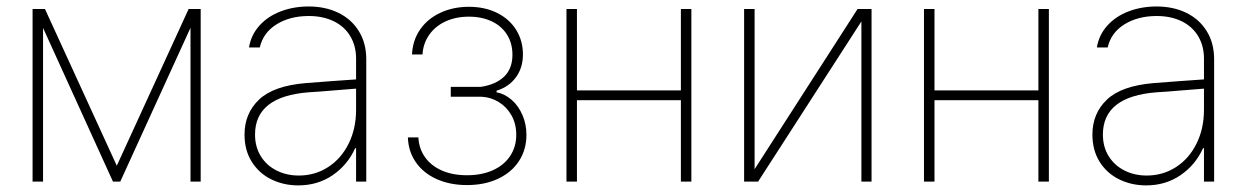

<svg xmlns="http://www.w3.org/2000/svg" viewBox="-20 -558 3834 590"><path d="M559.6 -530.3H596.7V0H565.4V-472.7L349.6 0H327.1L112.3 -472.2V0H80.1V-530.3H118.2L338.9 -48.8Z M919.9 -302.7Q956.5 -305.7 1000.2 -308.8Q1043.9 -312 1074.2 -314V-377.9Q1074.2 -417 1056.4 -446.8Q1038.6 -476.6 1005.6 -492.7Q972.7 -508.8 928.7 -508.8Q871.1 -508.8 829.8 -483.2Q788.6 -457.5 778.3 -412.1H745.1Q751.5 -450.7 777.1 -479.2Q802.7 -507.8 842.3 -522.9Q881.8 -538.1 928.7 -538.1Q979.5 -538.1 1019.5 -518.8Q1059.6 -499.5 1082.5 -462.6Q1105.5 -425.8 1105.5 -376V0H1074.2V-102.5H1071.3Q1047.9 -50.8 1002 -19.5Q956.1 11.7 896.5 11.7Q851.6 11.7 813.7 -6.8Q775.9 -25.4 753.7 -60.8Q731.4 -96.2 731.4 -144.5Q731.4 -209.5 776.1 -252Q820.8 -294.4 919.9 -302.7ZM898.4 -18.6Q947.8 -18.6 988 -44.4Q1028.3 -70.3 1051.3 -116.5Q1074.2 -162.6 1074.2 -220.7V-285.6L1031.2 -282.2Q943.8 -274.9 928.7 -274.4Q763.7 -261.7 763.7 -144.5Q763.7 -106.9 781.2 -78.4Q798.8 -49.8 829.6 -34.2Q860.4 -18.6 898.4 -18.6Z M1415 -19.5Q1460.4 -19.5 1494.6 -34.9Q1528.8 -50.3 1547.6 -78.6Q1566.4 -106.9 1566.4 -143.6Q1566.4 -177.2 1551.8 -203.4Q1537.1 -229.5 1512.7 -244.4Q1488.3 -259.3 1460 -260.7H1365.2V-291H1457Q1503.4 -297.9 1529.1 -322.5Q1554.7 -347.2 1554.7 -389.6Q1554.7 -424.8 1538.1 -451.4Q1521.5 -478 1491 -492.4Q1460.4 -506.8 1420.9 -506.8Q1380.9 -506.8 1349.1 -492.2Q1317.4 -477.5 1298.8 -450.9Q1280.3 -424.3 1278.3 -390.6H1246.1Q1248 -434.1 1271 -467.3Q1293.9 -500.5 1333.3 -518.8Q1372.6 -537.1 1420.9 -537.1Q1470.2 -537.1 1508.1 -518.1Q1545.9 -499 1566.4 -465.8Q1586.9 -432.6 1586.9 -390.6Q1586.9 -349.1 1564.9 -319.8Q1543 -290.5 1505.9 -279.3V-274.4Q1531.2 -269.5 1552.2 -251.2Q1573.2 -232.9 1585.4 -204.6Q1597.7 -176.3 1597.7 -143.6Q1597.7 -98.6 1575.2 -63.7Q1552.7 -28.8 1511.2 -9Q1469.7 10.7 1415 10.7Q1362.8 10.7 1322 -7.6Q1281.2 -25.9 1258.1 -59.1Q1234.9 -92.3 1233.4 -135.7H1265.6Q1267.6 -100.6 1286.4 -74.5Q1305.2 -48.3 1338.1 -33.9Q1371.1 -19.5 1415 -19.5Z M1752.9 -280.3H2072.3V-530.3H2104.5V0H2072.3V-250H1752.9V0H1720.7V-530.3H1752.9Z M2615.2 -530.3H2658.2V0H2627V-492.2L2309.6 0H2266.6V-530.3H2298.8V-38.1Z M2851.6 -280.3H3170.9V-530.3H3203.1V0H3170.9V-250H2851.6V0H2819.3V-530.3H2851.6Z M3525.4 -302.7Q3562 -305.7 3605.7 -308.8Q3649.4 -312 3679.7 -314V-377.9Q3679.7 -417 3661.9 -446.8Q3644 -476.6 3611.1 -492.7Q3578.1 -508.8 3534.2 -508.8Q3476.6 -508.8 3435.3 -483.2Q3394 -457.5 3383.8 -412.1H3350.6Q3356.9 -450.7 3382.6 -479.2Q3408.2 -507.8 3447.8 -522.9Q3487.3 -538.1 3534.2 -538.1Q3585 -538.1 3625 -518.8Q3665 -499.5 3688 -462.6Q3710.9 -425.8 3710.9 -376V0H3679.7V-102.5H3676.8Q3653.3 -50.8 3607.4 -19.5Q3561.5 11.7 3502 11.7Q3457 11.7 3419.2 -6.8Q3381.3 -25.4 3359.1 -60.8Q3336.9 -96.2 3336.9 -144.5Q3336.9 -209.5 3381.6 -252Q3426.3 -294.4 3525.4 -302.7ZM3503.9 -18.6Q3553.2 -18.6 3593.5 -44.4Q3633.8 -70.3 3656.7 -116.5Q3679.7 -162.6 3679.7 -220.7V-285.6L3636.7 -282.2Q3549.3 -274.9 3534.2 -274.4Q3369.1 -261.7 3369.1 -144.5Q3369.1 -106.9 3386.7 -78.4Q3404.3 -49.8 3435.1 -34.2Q3465.8 -18.6 3503.9 -18.6Z"/></svg>

Font: Pretendard JP Thin
Style: Regular
Weight: 100
Designer: Base glyphs from Inter by Rasmus Andersson; Hangeul glyphs from Noto Sans CJK(Source Han Sans) by Jang Soo-young and Kan
Foundry: Kil Hyung-jin
Version: Version 1.309